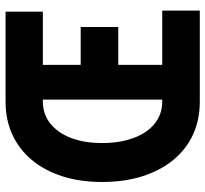

<svg xmlns="http://www.w3.org/2000/svg" viewBox="-44 -694 738 690"><g transform="rotate(-90 325.0 -349.0)"><path d="M437 -293V-135H632V0H305Q239 0 186 -24.5Q133 -49 95 -95.5Q57 -142 36.5 -206.5Q16 -271 16 -351Q16 -430 36.5 -494Q57 -558 95 -603.5Q133 -649 186 -673.5Q239 -698 305 -698H628V-564H437V-428H573V-293ZM305 -135H312V-564H305Q260 -564 226.5 -537.5Q193 -511 174.5 -463.5Q156 -416 156 -351Q156 -286 174.5 -237Q193 -188 226.5 -161.5Q260 -135 305 -135Z"/></g></svg>

Font: Azeret Mono
Style: Bold
Weight: 700
Designer: Martin Vácha
Foundry: Displaay
Version: Version 1.002